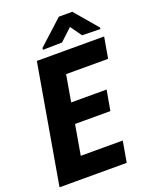

<svg xmlns="http://www.w3.org/2000/svg" viewBox="-164 -990 854 1079"><g transform="rotate(-20 263.0 -451.0)"><path d="M424.3 -125.5 402.3 0H101.1L123 -125.5ZM274.4 -710.9 151.4 0H0.5L123.5 -710.9ZM437 -425.8 415.5 -304.7H153.8L175.3 -425.8ZM525.9 -710.9 503.9 -585H202.1L224.1 -710.9ZM405.3 -902.3 521 -766.6V-757.3L411.6 -759.3L363.8 -826.7L292 -759.8L177.7 -757.8V-768.1L324.7 -902.3Z"/></g></svg>

Font: Roboto Condensed ExtraBold
Style: Italic
Weight: 800
Italic angle: -12°
Designer: Christian Robertson
Foundry: Google
Version: Version 3.008; 2023